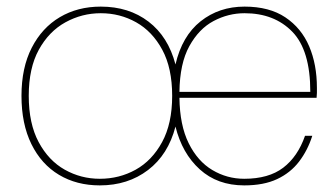

<svg xmlns="http://www.w3.org/2000/svg" viewBox="-20 -549 1018 581"><path d="M282 12Q212 12 158.5 -20Q105 -52 75 -113Q45 -174 45 -259Q45 -344 76 -404.5Q107 -465 161 -497Q215 -529 285 -529Q370 -529 429.5 -483.5Q489 -438 511 -354Q531 -440 587 -484.5Q643 -529 720 -529Q795 -529 843.5 -496.5Q892 -464 915.5 -409Q939 -354 939 -283Q939 -274 939 -268Q939 -262 938 -253H523Q524 -170 551 -115.5Q578 -61 622.5 -34.5Q667 -8 719 -8Q793 -8 837 -41.5Q881 -75 903 -138H925Q911 -94 885 -60Q859 -26 818.5 -7Q778 12 719 12Q638 12 584.5 -36.5Q531 -85 511 -166Q489 -81 428 -34.5Q367 12 282 12ZM282 -8Q341 -8 390.5 -35.5Q440 -63 470.5 -119Q501 -175 501 -259Q501 -343 471 -398.5Q441 -454 392 -481.5Q343 -509 285 -509Q228 -509 178 -481.5Q128 -454 97.5 -398.5Q67 -343 67 -259Q67 -175 97 -119Q127 -63 176 -35.5Q225 -8 282 -8ZM523 -271H919Q919 -397 864.5 -453Q810 -509 720 -509Q671 -509 626.5 -485.5Q582 -462 553 -409.5Q524 -357 523 -271Z"/></svg>

Font: DM Sans 11pt Thin
Style: Regular
Weight: 250
Version: Version 4.004;gftools[0.9.30]